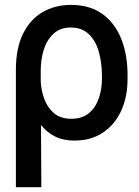

<svg xmlns="http://www.w3.org/2000/svg" viewBox="-20 -573 576 796"><path d="M45.9 203.1V-283.2Q45.9 -372.6 75.2 -432.4Q104.5 -492.2 156.2 -522.5Q208 -552.7 274.9 -552.7Q352.5 -552.7 404.8 -514.9Q457 -477.1 483.2 -410.6Q509.3 -344.2 508.8 -258.3V-248.5Q509.3 -172.4 482.7 -114.3Q456.1 -56.2 406.7 -23.2Q357.4 9.8 289.1 9.8Q241.7 9.8 207.8 -7.3Q173.8 -24.4 149.9 -55.2L151.4 203.1ZM148.9 -278.8V-234.4Q150.4 -201.2 162.6 -165.5Q174.8 -129.9 202.1 -105.2Q229.5 -80.6 276.4 -80.6Q321.3 -80.6 349.1 -104.2Q377 -127.9 389.9 -166.3Q402.8 -204.6 402.8 -248.5V-258.3Q402.3 -314.5 389.2 -359.9Q376 -405.3 347.4 -432.1Q318.8 -459 273.4 -459Q229 -459 201.2 -432.6Q173.3 -406.2 160.9 -365Q148.4 -323.7 148.9 -278.8Z"/></svg>

Font: Inter Tight Medium
Style: Regular
Weight: 500
Designer: Rasmus Andersson
Foundry: rsms
Version: Version 3.004; ttfautohint (v1.8.4.7-5d5b)